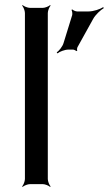

<svg xmlns="http://www.w3.org/2000/svg" viewBox="-20 -724 428 755"><path d="M168 -20V-673C168 -682 174 -697 179 -702L177 -704C172 -699 157 -693 148 -693H98C89 -693 74 -699 69 -704L67 -702C72 -697 78 -682 78 -673V-20C78 -11 72 4 67 9L69 11C74 6 89 0 98 0H148C157 0 172 6 177 11L179 9C174 4 168 -11 168 -20ZM328 -679H283C277 -679 267 -684 264 -687L261 -685C264 -681 265 -670 264 -665L230 -555C226 -541 212 -524 203 -518L206 -514C214 -521 235 -529 249 -529H267C271 -529 279 -525 280 -523L284 -525C282 -527 283 -536 285 -539L346 -649C355 -666 376 -685 388 -692L386 -696C374 -688 348 -679 328 -679Z"/></svg>

Font: Gamestation Storm
Style: Regular
Weight: 400
Designer: Jonas Hecksher
Foundry: Jonas Hecksher, Playtypeª, e-types AS
Version: Version 1.003